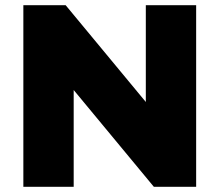

<svg xmlns="http://www.w3.org/2000/svg" viewBox="-20 -720 846 740"><path d="M70 0V-700H233L619 -234H542V-700H736V0H573L187 -466H264V0Z"/></svg>

Font: MOST Montserrat ExtraBold
Style: Regular
Weight: 800
Designer: Julieta Ulanovsky
Foundry: Julieta Ulanovsky
Version: Version 8.000;March 11, 2024;FontCreator 15.0.0.2926 64-bit